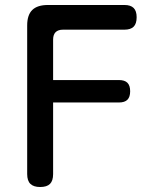

<svg xmlns="http://www.w3.org/2000/svg" viewBox="-20 -750 640 770"><path d="M193 -429H457Q480 -429 491 -418Q502 -407 502 -384Q502 -361 491 -350Q480 -339 457 -339H193V-52Q193 -25 180.5 -12.5Q168 0 141 0Q115 0 102 -12.5Q89 -25 89 -52V-648Q89 -690 109.5 -710Q130 -730 172 -730H479Q504 -730 516 -718Q528 -706 528 -681Q528 -655 516 -643Q504 -631 479 -631H233Q213 -631 203 -621Q193 -611 193 -591Z"/></svg>

Font: Maple Mono NL Medium
Style: Regular
Weight: 500
Monospace: yes
Designer: subframe7536
Version: Version 7.000